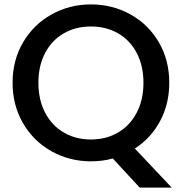

<svg xmlns="http://www.w3.org/2000/svg" viewBox="-20 -724 827 870"><path d="M613 126 491 -6Q446 7 392 7Q295 7 213.5 -38.5Q132 -84 84.5 -165.5Q37 -247 37 -349Q37 -451 84.5 -532Q132 -613 213.5 -658.5Q295 -704 392 -704Q490 -704 571.5 -658.5Q653 -613 700 -532Q747 -451 747 -349Q747 -253 705.5 -175.5Q664 -98 591 -51L758 126ZM154 -349Q154 -272 184.5 -213.5Q215 -155 269 -123.5Q323 -92 392 -92Q461 -92 515 -123.5Q569 -155 599.5 -213.5Q630 -272 630 -349Q630 -426 599.5 -484Q569 -542 515 -573Q461 -604 392 -604Q323 -604 269 -573Q215 -542 184.5 -484Q154 -426 154 -349Z"/></svg>

Font: A Bank Premium Med
Style: Regular
Weight: 500
Designer: Ninad Kale (Devanagari), Jonny Pinhorn (Latin), Htun Naung (Myanmar)
Foundry: Indian Type Foundry
Version: 4.004